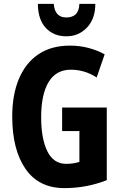

<svg xmlns="http://www.w3.org/2000/svg" viewBox="-20 -959 620 989"><path d="M300 -405H530V-31Q426 10 312 10Q180 10 111.5 -89Q43 -188 43 -359Q43 -471 77.5 -553Q112 -635 178 -679.5Q244 -724 340 -724Q392 -724 438 -711.5Q484 -699 519 -679L478 -560Q416 -600 345 -600Q269 -600 230.5 -536.5Q192 -473 192 -355Q192 -244 224 -179.5Q256 -115 321 -115Q357 -115 389 -125V-284H300ZM471 -939Q471 -862 428 -817Q385 -772 322 -772Q257 -772 216.5 -814.5Q176 -857 175 -939H257Q262 -869 322 -869Q352 -869 369.5 -885Q387 -901 389 -939Z"/></svg>

Font: Noto Sans Bengali ExtraCondensed
Style: Bold
Weight: 700
Width: 2
Designer: Joana Ranito - Universal Thirst; Jelle Bosma - Monotype Design Team
Foundry: Universal Thirst ehf.
Version: Version 3.000; ttfautohint (v1.8.4.7-5d5b)